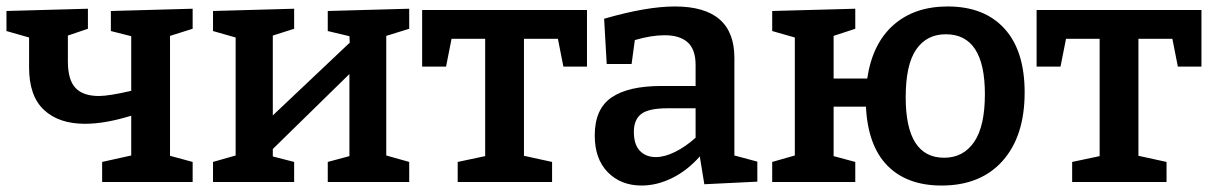

<svg xmlns="http://www.w3.org/2000/svg" viewBox="-20 -563 3751 594"><path d="M576 -474 506 -452V-81L576 -62V0H296V-62L386 -82V-205Q305 -180 243 -180Q162 -180 116 -223Q70 -266 70 -354V-447L0 -467V-529L252 -536V-474L190 -453V-373Q190 -316 213.5 -291Q237 -266 286 -266Q317 -266 386 -282V-451L323 -467V-529L576 -536Z M1246 -536V-474L1175 -452V-82L1246 -62V0H994V-62L1061 -80V-334L824 -102V-79L890 -62V0H639V-62L709 -82V-447L639 -467V-529L890 -536V-474L824 -453V-206L1062 -431L1061 -451L994 -467V-529Z M1286 -357V-532H1796V-357H1723L1706 -443H1601V-81L1688 -62V0H1396V-62L1481 -80V-443H1377L1360 -357Z M2252 -82 2323 -63V-1L2159 7L2145 -79Q2106 -35 2059 -12Q2012 11 1965 11Q1901 11 1860.5 -30Q1820 -71 1820 -144Q1820 -226 1872 -261.5Q1924 -297 2026 -297H2132V-362Q2132 -410 2107.5 -432Q2083 -454 2036 -454Q1995 -454 1944 -439L1934 -365H1857L1849 -505Q1980 -543 2068 -543Q2252 -543 2252 -384ZM2132 -137V-228H2045Q1987 -228 1964 -210.5Q1941 -193 1941 -155Q1941 -116 1959.5 -96.5Q1978 -77 2009 -77Q2036 -77 2068.5 -93Q2101 -109 2132 -137Z M3150 -277Q3150 -142 3082 -65.5Q3014 11 2893 11Q2786 11 2725.5 -50.5Q2665 -112 2659 -233H2559V-80L2626 -62V0H2369V-62L2439 -82V-447L2369 -467V-529L2626 -536V-474L2559 -452V-320H2663Q2679 -428 2744 -485.5Q2809 -543 2912 -543Q3025 -543 3087.5 -474.5Q3150 -406 3150 -277ZM3027 -272Q3027 -457 2906 -457Q2847 -457 2814.5 -410Q2782 -363 2782 -262Q2782 -75 2901 -75Q2960 -75 2993.5 -123.5Q3027 -172 3027 -272Z M3187 -357V-532H3697V-357H3624L3607 -443H3502V-81L3589 -62V0H3297V-62L3382 -80V-443H3278L3261 -357Z"/></svg>

Font: Bitter Pro SemiBold
Style: Regular
Weight: 600
Designer: Sol Matas, and Bitter project Authors
Foundry: Sol Matas
Version: Version 1.010